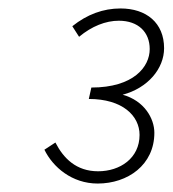

<svg xmlns="http://www.w3.org/2000/svg" viewBox="-20 -829 408 454"><path d="M211 -395C282 -395 345 -439 345 -515C345 -549 321 -591 270 -605C330 -621 368 -667 368 -715C368 -775 326 -809 265 -809C224 -809 186 -795 151 -767L167 -742C197 -767 230 -780 261 -780C307 -780 334 -753 334 -713C334 -671 296 -622 196 -622L190 -595C270 -595 310 -555 310 -510C310 -455 264 -424 212 -424C160 -424 130 -455 111 -492L85 -475C105 -434 150 -395 211 -395Z"/></svg>

Font: Source Sans Pro Light
Style: Italic
Weight: 300
Italic angle: -11°
Designer: Paul D. Hunt
Foundry: Adobe Systems Incorporated
Version: Version 3.006;hotconv 1.0.111;makeotfexe 2.5.65597